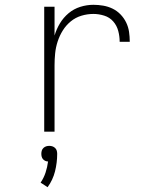

<svg xmlns="http://www.w3.org/2000/svg" viewBox="-20 -548 640 799"><path d="M164 0V-520H207V-400Q215 -427 229.5 -451Q244 -475 265.5 -493Q287 -511 314 -519.5Q341 -528 369 -528Q389 -528 409.5 -524.5Q430 -521 448.5 -512Q467 -503 481.5 -488Q496 -473 505 -454.5Q514 -436 517 -415.5Q520 -395 520 -374H478Q478 -397 472 -419.5Q466 -442 451 -459Q436 -476 413.5 -483Q391 -490 369 -490Q343 -490 318.5 -482.5Q294 -475 274.5 -459Q255 -443 241.5 -421.5Q228 -400 220 -375.5Q212 -351 209.5 -326Q207 -301 207 -276V0ZM178 231 149 212Q162 193 169.5 170.5Q177 148 180 124Q174 124 168.5 121.5Q163 119 159 114.5Q155 110 153.5 104Q152 98 152 92Q152 85 154 78.5Q156 72 161 67.5Q166 63 172 61Q178 59 185 59Q192 59 198 61Q204 63 209 67.5Q214 72 216 78.5Q218 85 218 92Q218 129 209 165Q200 201 178 231Z"/></svg>

Font: Iosevka Extralight Extended
Style: Regular
Weight: 200
Width: 7
Monospace: yes
Designer: Belleve Invis
Foundry: Belleve Invis
Version: Version 32.5.0; ttfautohint (v1.8.4)